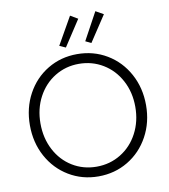

<svg xmlns="http://www.w3.org/2000/svg" viewBox="-101 -1044 1001 1137"><g transform="rotate(-10 399.5 -475.5)"><path d="M50.8 -360.4Q50.8 -463.9 96.2 -547.9Q141.6 -631.8 221.2 -679.7Q300.8 -727.5 398.4 -727.5Q497.1 -727.5 577.1 -679.7Q657.2 -631.8 703.1 -547.6Q749 -463.4 749 -359.4Q749 -255.9 703.1 -171.9Q657.2 -87.9 577.4 -40Q497.6 7.8 399.4 7.8Q301.8 7.8 221.9 -40.3Q142.1 -88.4 96.4 -172.4Q50.8 -256.3 50.8 -360.4ZM684.6 -360.4Q684.6 -448.2 647 -518.8Q609.4 -589.4 543.9 -629.2Q478.5 -668.9 398.4 -668.9Q319.8 -668.9 254.6 -629.2Q189.5 -589.4 151.9 -518.8Q114.3 -448.2 114.3 -360.4Q114.3 -272 151.4 -201.2Q188.5 -130.4 253.4 -90.6Q318.4 -50.8 398.4 -50.8Q479 -50.8 544.4 -91.1Q609.9 -131.3 647.2 -202.1Q684.6 -272.9 684.6 -360.4ZM303.7 -793.9 397.5 -959 442.4 -932.6 340.8 -777.3ZM460 -793.9 549.8 -959 596.7 -932.6 494.1 -777.3Z"/></g></svg>

Font: Reddit Sans Fudge Light
Style: Regular
Weight: 300
Designer: Stephen Hutchings
Foundry: Reddit
Version: Version 1.013